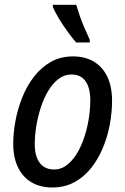

<svg xmlns="http://www.w3.org/2000/svg" viewBox="-20 -786 530 814"><path d="M202.1 8.8Q150.4 8.8 113.3 -13.2Q76.2 -35.2 56.2 -76.7Q36.1 -118.2 36.1 -176.3Q36.1 -223.1 45.7 -274.2Q55.2 -325.2 74.7 -373.8Q94.2 -422.4 124.5 -461.4Q154.8 -500.5 195.8 -523.7Q236.8 -546.9 289.6 -546.9Q341.3 -546.9 378.4 -524.4Q415.5 -502 435.3 -460Q455.1 -418 455.1 -358.9Q455.1 -309.1 445.3 -257.1Q435.5 -205.1 415.5 -157.5Q395.5 -109.9 365.2 -72.3Q335 -34.7 294.2 -12.9Q253.4 8.8 202.1 8.8ZM210 -67.4Q237.8 -67.4 261.2 -84.5Q284.7 -101.6 303.5 -131.1Q322.3 -160.6 335.4 -198.5Q348.6 -236.3 355.7 -278.8Q362.8 -321.3 362.8 -363.3Q362.8 -393.6 354.7 -417.7Q346.7 -441.9 329.1 -456.1Q311.5 -470.2 283.2 -470.2Q252.9 -470.2 228.3 -451.4Q203.6 -432.6 184.8 -401.4Q166 -370.1 153.3 -331.3Q140.6 -292.5 134 -252Q127.4 -211.4 127.4 -174.8Q127.4 -123 148.7 -95.2Q169.9 -67.4 210 -67.4ZM302.7 -606Q286.6 -624.5 266.8 -651.6Q247.1 -678.7 230 -707Q212.9 -735.4 204.1 -756.3V-765.6H303.2Q310.1 -742.2 318.8 -717Q327.6 -691.9 338.4 -667Q349.1 -642.1 360.8 -617.2L360.4 -606Z"/></svg>

Font: Open Sans SemiCondensed Medium
Style: Italic
Weight: 500
Width: 4
Italic angle: -12°
Designer: Monotype Design Team
Foundry: Monotype Imaging Inc.
Version: Version 3.000